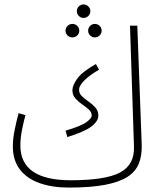

<svg xmlns="http://www.w3.org/2000/svg" viewBox="-20 -826 708 867"><path d="M290 21Q216 21 159 1Q102 -19 70 -60.5Q38 -102 38 -165Q38 -200 46.5 -241Q55 -282 64 -315L95 -306Q87 -278 79.5 -240.5Q72 -203 72 -169Q72 -12 300 -12Q456 -12 522 -47Q588 -82 585 -164L567 -710H600L620 -170Q621 -123 607 -87.5Q593 -52 556.5 -28Q520 -4 455 8.5Q390 21 290 21ZM284 -207 276 -236Q347 -257 370.5 -274.5Q394 -292 394 -304Q394 -320 381 -331.5Q368 -343 350.5 -355Q333 -367 320 -382Q307 -397 307 -419Q307 -440 328.5 -470.5Q350 -501 413 -537L427 -511Q388 -489 362.5 -464.5Q337 -440 337 -420Q337 -404 350 -391.5Q363 -379 380.5 -367Q398 -355 411 -340Q424 -325 424 -304Q424 -279 393 -255Q362 -231 284 -207ZM357 -745Q345 -745 336 -754Q327 -763 327 -776Q327 -788 336 -797Q345 -806 357 -806Q370 -806 379 -797Q388 -788 388 -776Q388 -763 379 -754Q370 -745 357 -745ZM307 -657Q294 -657 285 -666Q276 -675 276 -687Q276 -700 285 -709Q294 -718 307 -718Q320 -718 329 -709Q338 -700 338 -687Q338 -675 329 -666Q320 -657 307 -657ZM408 -657Q396 -657 387 -666Q378 -675 378 -687Q378 -700 387 -709Q396 -718 408 -718Q421 -718 430 -709Q439 -700 439 -687Q439 -675 430 -666Q421 -657 408 -657Z"/></svg>

Font: Noto Sans Arabic UI XCn XLt
Style: Regular
Weight: 200
Width: 2
Designer: Monotype Design Team, Nadine Chahine and Nizar Qandah
Foundry: Monotype Imaging Inc.
Version: Version 2.010; ttfautohint (v1.8.4.7-5d5b)